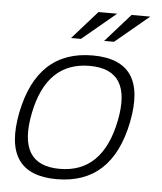

<svg xmlns="http://www.w3.org/2000/svg" viewBox="-51 -743 668 793"><g transform="rotate(5 283.0 -346.5)"><path d="M221.7 -39.1Q399.9 -39.1 443.8 -258.3Q486.8 -473.6 308.6 -473.6Q130.4 -473.6 87.4 -258.3Q43.5 -39.1 221.7 -39.1ZM35.6 -256.3Q87.9 -517.6 317.4 -517.6Q546.9 -517.6 494.6 -256.3Q442.4 4.4 212.9 4.4Q-15.6 4.4 35.6 -256.3ZM325.2 -698.2H402.8L262.7 -581.5H221.7ZM462.4 -698.2H540L399.9 -581.5H358.9Z"/></g></svg>

Font: Sansation Light
Style: Light Italic
Weight: 300
Designer: Bernd Montag
Version: Version 1.301